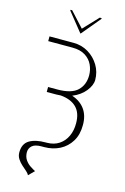

<svg xmlns="http://www.w3.org/2000/svg" viewBox="-163 -990 833 1279"><g transform="rotate(15 253.5 -350.0)"><path d="M66.8 -711.6H233Q288.7 -711.6 334.7 -684.1Q380.7 -656.6 408.4 -610.8Q436.1 -565 436.1 -509.9Q435.7 -472.3 403.4 -432Q371.1 -391.7 315 -369Q372.5 -350.1 403.8 -307Q435 -263.8 434.7 -198.9Q435 -132.8 406.6 -86.1Q378.2 -39.4 330.3 -14.7Q282.3 9.9 223 9.9H206Q160.5 9.9 140.8 27.5Q121.1 45.1 120.7 72.4Q121.1 103.7 135.8 125Q150.6 146.3 170.6 159.4Q190.7 172.6 206 180.4L167.6 218.8Q161.9 206.7 146.7 193.7Q131.4 180.8 114.3 165.3Q97.3 149.9 84.9 130.5Q72.4 111.2 72.4 86.6Q72.4 26.3 114.2 1.6Q155.9 -23.1 225.9 -22.7H233Q282.3 -23.1 316.9 -46.2Q351.6 -69.2 369.9 -108.7Q388.1 -148.1 387.8 -197.4Q388.1 -268.8 350.5 -306.6Q312.9 -344.5 241.5 -350.9Q226.2 -349.4 210.2 -349.4H144.9V-383.5H208.8Q305.4 -383.5 347.1 -423.1Q388.8 -462.7 389.2 -528.4Q389.2 -566.4 373.2 -600.9Q357.2 -635.3 322.8 -657.1Q288.4 -679 233 -679H66.8ZM167.6 -919 261.4 -816.8 358 -919H370.7V-913.4L262.8 -784.1H259.9L156.2 -913.4V-919Z"/></g></svg>

Font: Inter Thin BETA
Style: Regular
Weight: 100
Designer: Rasmus Andersson
Foundry: rsms
Version: Version 3.011;git-f93a4a705